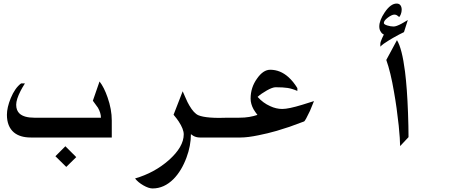

<svg xmlns="http://www.w3.org/2000/svg" viewBox="-20 -767 2528 1071"><path d="M405.3 109.4 349.6 164.1 289.1 104.5 344.7 48.8ZM151.4 0Q91.8 0 57.6 -28.3Q18.6 -61.5 18.6 -127Q18.6 -167 40 -219.7Q63.5 -276.4 97.7 -301.8H119.1Q102.5 -275.4 94.7 -259.8Q70.3 -211.9 70.3 -182.6Q70.3 -150.4 89.8 -132.8Q115.2 -110.4 171.9 -110.4H543Q543 -136.7 526.4 -166Q519.5 -175.8 498 -205.1L535.2 -312.5Q560.5 -280.3 580.1 -223.6Q603.5 -157.2 603.5 -94.7V0Z M1256.8 0H1094.7Q1074.2 0 1057.6 -9.8Q1052.7 -12.7 1044.9 -18.6Q1044.9 45.9 1020.5 111.3Q993.2 185.5 948.2 231.4Q895.5 284.2 831.1 284.2Q809.6 284.2 779.8 267.1Q750 250 733.4 228.5Q840.8 197.3 920.9 127Q1004.9 52.7 1004.9 -17.6Q1004.9 -46.9 976.6 -89.8Q967.8 -103.5 948.2 -127L999 -257.8Q1007.8 -237.3 1012.7 -226.6Q1027.3 -192.4 1036.1 -178.7Q1061.5 -134.8 1086.9 -124Q1130.9 -105.5 1256.8 -110.4Z M1416 -126Q1403.3 -142.6 1394.5 -157.2Q1377.9 -187.5 1377.9 -216.8Q1377.9 -279.3 1414.1 -329.1Q1448.2 -377.9 1487.3 -377.9Q1543 -377.9 1588.9 -336.9Q1616.2 -312.5 1638.7 -275.4V-259.8Q1609.4 -272.5 1584.5 -276.4Q1559.6 -280.3 1517.6 -280.3Q1500 -280.3 1468.8 -262.7Q1437.5 -245.1 1417 -226.6Q1447.3 -192.4 1487.3 -174.8Q1520.5 -159.2 1554.7 -159.2Q1589.8 -159.2 1666 -182.6Q1698.2 -192.4 1731.4 -203.1Q1716.8 -167 1709 -148.4Q1683.6 -94.7 1676.8 -89.8L1594.7 -59.6Q1566.4 -49.8 1523.4 -37.1Q1472.7 -22.5 1422.9 -12.7Q1362.3 0 1322.3 0H1234.4V-110.4H1313.5Q1345.7 -110.4 1370.6 -114.7Q1395.5 -119.1 1416 -126Z M2258.8 -2 2211.9 47.9Q2211.9 12.7 2204.1 -66.4Q2193.4 -167 2177.7 -254.9Q2159.2 -364.3 2134.8 -432.6L2194.3 -543Q2222.7 -497.1 2239.3 -367.2Q2251 -273.4 2255.9 -138.7Q2258.8 -60.5 2258.8 -2ZM2233.4 -587.9Q2232.4 -587.9 2206.1 -574.2Q2168 -553.7 2149.4 -542Q2115.2 -521.5 2101.6 -506.8V-523.4Q2101.6 -532.2 2111.3 -553.7Q2114.3 -561.5 2121.1 -574.2Q2110.4 -579.1 2105.5 -587.9Q2095.7 -600.6 2095.7 -619.1Q2095.7 -653.3 2126 -698.2Q2159.2 -747.1 2192.4 -747.1Q2207 -747.1 2213.9 -737.3Q2220.7 -727.5 2220.7 -712.9Q2220.7 -700.2 2215.8 -687.5Q2210.9 -674.8 2206.1 -671.9Q2202.1 -676.8 2198.2 -678.7Q2190.4 -685.5 2179.7 -685.5Q2166 -685.5 2143.6 -668.9Q2121.1 -652.3 2121.1 -638.7Q2121.1 -630.9 2140.1 -625Q2159.2 -619.1 2175.8 -619.1Q2190.4 -619.1 2219.7 -634.8Q2237.3 -644.5 2254.9 -655.3Z"/></svg>

Font: Thabit-Bold
Style: Bold
Weight: 700
Designer: Regenerated by Nadim Shaikli
Foundry: MAK Alagha
Version: 0.01